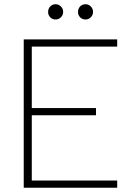

<svg xmlns="http://www.w3.org/2000/svg" viewBox="-20 -886 645 906"><path d="M242 -794Q227 -794 217 -804.5Q207 -815 207 -829Q207 -845 217 -855.5Q227 -866 242 -866Q257 -866 267.5 -855.5Q278 -845 278 -830Q278 -815 267.5 -804.5Q257 -794 242 -794ZM384 -794Q368 -794 358 -804.5Q348 -815 348 -829Q348 -845 358 -855.5Q368 -866 384 -866Q398 -866 408.5 -855.5Q419 -845 419 -830Q419 -815 408.5 -804.5Q398 -794 384 -794ZM533 -666H130V-376H433V-342H130V-34H533V0H92V-700H533Z"/></svg>

Font: Albert Sans ExtraLight
Style: Regular
Weight: 250
Designer: Andreas Rasmussen
Foundry: a.Foundry
Version: Version 1.025